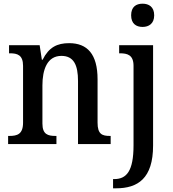

<svg xmlns="http://www.w3.org/2000/svg" viewBox="-20 -781 937 1041"><path d="M753 -635C787 -635 816 -653 816 -698C816 -744 787 -761 753 -761C718 -761 691 -744 691 -698C691 -653 718 -635 753 -635ZM24 0H286V-44H281C240 -44 210 -52 210 -111V-318C210 -402 235 -478 313 -478C380 -478 403 -428 403 -342V0H580V-44H576C534 -44 509 -53 509 -116V-351C509 -488 453 -547 355 -547C290 -547 245 -525 211 -457H207L195 -536H29V-492H34C74 -492 105 -483 105 -424V-116C105 -53 73 -44 31 -44H24ZM593 240H609C727 240 810 187 810 8V-536H626V-492H630C671 -492 704 -483 704 -424V7C704 147 666 190 599 190H593Z"/></svg>

Font: Noto Serif SemiCondensed Medium
Style: Regular
Weight: 500
Width: 4
Designer: Monotype Design Team
Foundry: Monotype Imaging Inc.
Version: Version 2.014